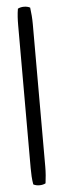

<svg xmlns="http://www.w3.org/2000/svg" viewBox="-54 -686 270 811"><g transform="rotate(-5 80.5 -280.5)"><path d="M49 22C49 46 50 70 54 92C68 100 92 100 106 92C109 70 111 46 111 22V-583C111 -607 109 -630 106 -653C92 -661 68 -661 54 -653C50 -630 49 -607 49 -583Z"/></g></svg>

Font: Comica
Style: Rg
Weight: 400
Designer: Jasper
Foundry: KineticPlasma Fonts/Cannot Into Space Fonts
Version: Version 0.89